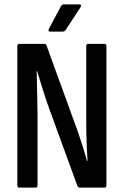

<svg xmlns="http://www.w3.org/2000/svg" viewBox="-20 -855 564 875"><path d="M68 0Q59 0 59 -10V-645Q59 -655 68 -655H181Q190 -655 192 -648L319 -298Q330 -270 340.5 -238Q351 -206 360.5 -176.5Q370 -147 376 -122H379Q377 -149 375.5 -183Q374 -217 373.5 -251.5Q373 -286 373 -312V-645Q373 -655 382 -655H456Q465 -655 465 -645V-10Q465 0 456 0H344Q337 0 333 -7L209 -347Q191 -395 176.5 -442.5Q162 -490 149 -531H147Q148 -502 148.5 -466.5Q149 -431 150 -396Q151 -361 151 -330V-10Q151 0 142 0ZM208 -711Q203 -711 201.5 -714Q200 -717 202 -722L258 -827Q263 -835 270 -835H342Q348 -835 349 -831Q350 -827 347 -822L279 -718Q274 -711 265 -711Z"/></svg>

Font: Sofia Sans Condensed SemiBold
Style: Regular
Weight: 600
Designer: Botio Nikoltchev, Ani Petrova
Foundry: lettersoup
Version: Version 4.101